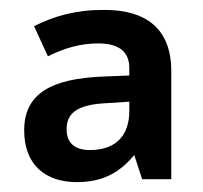

<svg xmlns="http://www.w3.org/2000/svg" viewBox="-20 -742 412 389"><path d="M191 -722C132 -722 89 -709 49 -689L77 -628C112 -645 143 -654 179 -654C216 -654 242 -641 242 -604V-589L191 -587C83 -583 29 -552 29 -478C29 -407 73 -373 136 -373C190 -373 224 -394 252 -428L268 -379H327V-598C327 -683 277 -722 191 -722ZM196 -533 242 -536V-517C242 -471 218 -438 162 -438C133 -438 115 -451 115 -480C115 -510 132 -530 196 -533Z"/></svg>

Font: Noto Sans Georgian SemiBold
Style: Regular
Weight: 600
Designer: Monotype Design Team, Akaki Razmadze
Foundry: Google LLC
Version: Version 2.005